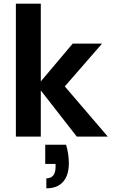

<svg xmlns="http://www.w3.org/2000/svg" viewBox="-20 -740 618 1040"><path d="M66 0V-720H201V-299L374 -504H533L331 -272L564 0H396L201 -250V0ZM231 280V226Q281 226 281 163V148H225V44H338Q346 71 349.5 96.5Q353 122 353 144Q353 208 322.5 244Q292 280 231 280Z"/></svg>

Font: DM Sans
Style: Bold
Weight: 700
Designer: Colophon Foundry, Jonny Pinhorn
Foundry: Colophon Foundry
Version: Version 4.004; ttfautohint (v1.8.4.7-5d5b)